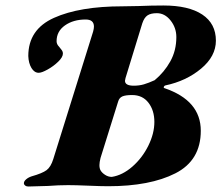

<svg xmlns="http://www.w3.org/2000/svg" viewBox="-20 -674 806 699"><path d="M67 -7Q67 -14 75 -21Q83 -28 95 -32Q134 -43 149.5 -54.5Q165 -66 174 -95L319 -559Q322 -570 322 -577Q322 -603 292 -603Q247 -603 216.5 -581.5Q186 -560 186 -524Q186 -513 195 -504Q200 -498 204.5 -492Q209 -486 209 -479Q209 -466 192 -449.5Q175 -433 153.5 -421Q132 -409 121 -409Q105 -409 94.5 -426.5Q84 -444 83 -470Q83 -567 176.5 -609Q270 -651 426 -651L484 -652Q532 -654 575 -654Q667 -654 716.5 -621Q766 -588 766 -526Q766 -469 712 -424Q658 -379 582 -363Q578 -362 576.5 -358Q575 -354 579 -353Q711 -308 711 -198Q711 -90 618.5 -43Q526 4 374 4Q348 4 302 2Q254 0 228 0Q193 0 154 3Q102 5 83 5Q76 5 71.5 1.5Q67 -2 67 -7ZM543 -382Q578 -411 600 -450.5Q622 -490 622 -539Q622 -573 601 -599.5Q580 -626 551 -626Q529 -626 517 -618Q505 -610 498 -589L437 -390Q435 -382 435 -380Q435 -362 467 -362Q487 -362 504 -367Q521 -372 543 -382ZM542 -230Q542 -272 520.5 -300Q499 -328 461 -328Q437 -328 425.5 -323Q414 -318 410 -304L346 -99Q342 -83 342 -73Q342 -61 346 -54Q351 -45 362.5 -37.5Q374 -30 387 -30Q426 -36 462 -67.5Q498 -99 520 -143.5Q542 -188 542 -230Z"/></svg>

Font: EB Garamond ExtraBold
Style: Italic
Weight: 800
Italic angle: -17.2°
Designer: Georg Duffner and Octavio Pardo
Foundry: Georg Duffner
Version: Version 1.000